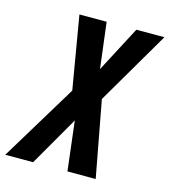

<svg xmlns="http://www.w3.org/2000/svg" viewBox="-165 -800 783 886"><g transform="rotate(15 226.5 -357.0)"><path d="M-58 0H75L211 -236L239 0H374L306 -364L511 -714H377L262 -495L235 -714H105L164 -366Z"/></g></svg>

Font: Noto Sans ExtraCondensed
Style: Bold Italic
Weight: 700
Width: 2
Italic angle: -12°
Designer: Monotype Design Team
Foundry: Monotype Imaging Inc.
Version: Version 2.013